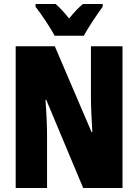

<svg xmlns="http://www.w3.org/2000/svg" viewBox="-20 -947 696 967"><path d="M255 -767H402C423 -806 469 -875 497 -913V-927H398C378 -911 355 -887 328 -854C302 -886 280 -910 260 -927H159V-913C185 -880 238 -802 255 -767ZM597 0V-714H438V-455C438 -412 441 -354 445 -282H441L256 -714H59V0H217V-263C217 -304 215 -365 209 -444H213L399 0Z"/></svg>

Font: Noto Sans Arabic UI XCn Bk
Style: Regular
Weight: 900
Width: 2
Designer: Monotype Design Team, Nadine Chahine and Nizar Qandah
Foundry: Monotype Imaging Inc.
Version: Version 2.010